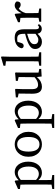

<svg xmlns="http://www.w3.org/2000/svg" viewBox="1238 -2016 1018 3533"><g transform="rotate(-90 1746.5 -250.0)"><path d="M448 -231Q448 -328 413 -379.5Q378 -431 323 -431Q300 -431 270 -419.5Q240 -408 202 -376V-95Q230 -68 257 -56Q284 -44 312 -44Q340 -44 365 -55Q390 -66 408.5 -89Q427 -112 437.5 -147.5Q448 -183 448 -231ZM117 28V-258Q117 -299 116 -326Q115 -353 114 -383L35 -392V-427L175 -488L190 -478L196 -414Q231 -452 269 -470Q307 -488 347 -488Q387 -488 422 -471Q457 -454 482.5 -421.5Q508 -389 523 -343Q538 -297 538 -239Q538 -181 522.5 -134.5Q507 -88 479 -55Q451 -22 413.5 -4.5Q376 13 332 13Q297 13 264 -1Q231 -15 199 -53V27Q199 67 199.5 107Q200 147 201 189L292 204V239H35V204L115 190Q116 148 116.5 108.5Q117 69 117 28Z M857 13Q813 13 772 -2.5Q731 -18 699 -49Q667 -80 647.5 -126.5Q628 -173 628 -235Q628 -297 647.5 -344.5Q667 -392 699 -424Q731 -456 772 -472Q813 -488 857 -488Q900 -488 941.5 -472Q983 -456 1015 -424Q1047 -392 1067 -344.5Q1087 -297 1087 -235Q1087 -173 1067.5 -126.5Q1048 -80 1015.5 -49Q983 -18 941.5 -2.5Q900 13 857 13ZM857 -32Q922 -32 957 -83Q992 -134 992 -235Q992 -337 957 -389.5Q922 -442 857 -442Q791 -442 757 -389.5Q723 -337 723 -235Q723 -134 757 -83Q791 -32 857 -32Z M1570 -231Q1570 -328 1535 -379.5Q1500 -431 1445 -431Q1422 -431 1392 -419.5Q1362 -408 1324 -376V-95Q1352 -68 1379 -56Q1406 -44 1434 -44Q1462 -44 1487 -55Q1512 -66 1530.5 -89Q1549 -112 1559.5 -147.5Q1570 -183 1570 -231ZM1239 28V-258Q1239 -299 1238 -326Q1237 -353 1236 -383L1157 -392V-427L1297 -488L1312 -478L1318 -414Q1353 -452 1391 -470Q1429 -488 1469 -488Q1509 -488 1544 -471Q1579 -454 1604.5 -421.5Q1630 -389 1645 -343Q1660 -297 1660 -239Q1660 -181 1644.5 -134.5Q1629 -88 1601 -55Q1573 -22 1535.5 -4.5Q1498 13 1454 13Q1419 13 1386 -1Q1353 -15 1321 -53V27Q1321 67 1321.5 107Q1322 147 1323 189L1414 204V239H1157V204L1237 190Q1238 148 1238.5 108.5Q1239 69 1239 28Z M2244 0 2105 8 2095 -81Q2054 -31 2008.5 -9Q1963 13 1918 13Q1888 13 1863.5 3.5Q1839 -6 1822 -27.5Q1805 -49 1796.5 -83Q1788 -117 1788 -167L1791 -416L1720 -431V-467L1867 -481L1877 -471L1872 -331V-176Q1872 -110 1891.5 -84Q1911 -58 1952 -58Q2022 -58 2092 -123L2095 -416L2024 -431V-467L2169 -481L2179 -471L2176 -331V-50L2244 -36Z M2303 -694 2459 -739 2473 -731 2469 -589V-210Q2469 -170 2469.5 -130Q2470 -90 2471 -50L2551 -36V0H2303V-36L2383 -50Q2384 -91 2384.5 -130.5Q2385 -170 2385 -210V-649L2303 -659Z M2780 -53Q2793 -53 2803.5 -55.5Q2814 -58 2826 -64Q2838 -70 2853.5 -80Q2869 -90 2890 -105V-259Q2864 -251 2839 -243Q2814 -235 2798 -229Q2765 -216 2746 -203Q2727 -190 2716.5 -176.5Q2706 -163 2703 -150.5Q2700 -138 2700 -127Q2700 -87 2722.5 -70Q2745 -53 2780 -53ZM2982 10Q2946 10 2922 -11Q2898 -32 2892 -67Q2871 -47 2854 -32Q2837 -17 2820 -7Q2803 3 2785 8Q2767 13 2745 13Q2718 13 2693.5 5Q2669 -3 2650.5 -18.5Q2632 -34 2621.5 -57.5Q2611 -81 2611 -112Q2611 -133 2618 -152.5Q2625 -172 2643.5 -190.5Q2662 -209 2694 -227Q2726 -245 2777 -263Q2800 -271 2830 -280Q2860 -289 2890 -296V-321Q2890 -357 2884.5 -380.5Q2879 -404 2867.5 -417.5Q2856 -431 2838.5 -436.5Q2821 -442 2796 -442Q2785 -442 2771.5 -441Q2758 -440 2742 -436L2723 -371Q2709 -323 2671 -323Q2629 -323 2624 -364Q2638 -421 2690 -454.5Q2742 -488 2819 -488Q2898 -488 2936 -448.5Q2974 -409 2974 -314V-101Q2974 -69 2983.5 -55.5Q2993 -42 3010 -42Q3023 -42 3032 -48Q3041 -54 3049 -64L3069 -42Q3051 -13 3029.5 -1.5Q3008 10 2982 10Z M3112 0V-36L3184 -49Q3185 -87 3185.5 -131.5Q3186 -176 3186 -210V-258Q3186 -299 3185 -326Q3184 -353 3183 -383L3104 -392V-427L3244 -488L3259 -478L3270 -360Q3295 -420 3334 -454Q3373 -488 3414 -488Q3437 -488 3457 -478Q3477 -468 3486 -451Q3486 -378 3427 -378Q3410 -378 3395 -384.5Q3380 -391 3366 -403L3354 -414Q3324 -391 3304 -359.5Q3284 -328 3271 -285V-210Q3271 -177 3271.5 -133Q3272 -89 3273 -51L3355 -36V0Z"/></g></svg>

Font: Source Serif Pro
Style: Regular
Weight: 400
Designer: Frank Grießhammer
Foundry: Adobe Systems Incorporated
Version: Version 2.000;PS 1.000;hotconv 16.6.51;makeotf.lib2.5.65220